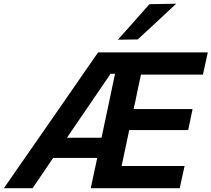

<svg xmlns="http://www.w3.org/2000/svg" viewBox="-60 -988 1110 1008"><path d="M-39.5 0Q0 -57 44 -120.5Q88 -184 127.5 -240.5L301 -490.5Q341 -548.5 379.5 -604.2Q418 -660 455 -713H1031L1005.5 -596.5H680Q673 -563.5 665.5 -528.8Q658 -494 650 -453.5L641.5 -415.5H951L928 -305H618.5L607.5 -253.5Q599.5 -216.5 592.5 -182.8Q585.5 -149 578.5 -116.5H909L883.5 0H416.5Q425 -40 433.2 -78Q441.5 -116 450.5 -159H219Q192 -119 164.5 -78.5Q137 -38 111 0ZM520.5 -600.5 291.5 -265H473L517 -472.5Q524.5 -509 531.2 -540.5Q538 -572 544 -600.5ZM559 -779.5Q601.5 -827 642.2 -873Q683 -919 724.5 -966L865 -968.5Q813 -920 762.5 -873Q712 -826 663 -781Z"/></svg>

Font: Commissioner SemiBold
Style: Italic
Weight: 600
Italic angle: -12°
Designer: Kostas Bartsokas
Foundry: Kostas Bartsokas
Version: Version 1.000; ttfautohint (v1.8.3)